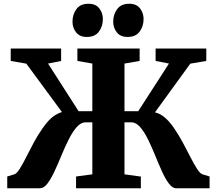

<svg xmlns="http://www.w3.org/2000/svg" viewBox="-20 -1001 1153 1021"><path d="M18.5 0V-62.5L56 -74Q69 -78 84.8 -103Q100.5 -128 118.8 -164.5Q137 -201 158.8 -241.5Q180.5 -282 205.5 -317.5Q221 -340 237 -357.8Q253 -375.5 271 -387.2Q289 -399 309.5 -405L120 -662.5L37 -677V-743H305V-677L235.5 -663L398 -409.5H471V-663L391.5 -677V-743H722.5V-677L642 -663V-409.5H715L878.5 -663L807.5 -677V-743H1077V-677L992 -662.5L804 -403.5Q825 -398.5 842.8 -386.5Q860.5 -374.5 876.2 -357.2Q892 -340 907 -317.5Q931.5 -281.5 953.2 -241Q975 -200.5 993.5 -164Q1012 -127.5 1028 -102.8Q1044 -78 1057 -74L1094.5 -62.5V0H916.5Q896.5 0 877.8 -25.2Q859 -50.5 841 -90.2Q823 -130 804.8 -175Q786.5 -220 767 -259.8Q747.5 -299.5 725.5 -325Q703.5 -350.5 677.5 -350.5H642V-74L729 -62V0H384.5V-62.5L471 -74V-350.5H435.5Q410 -350.5 387.8 -325Q365.5 -299.5 345.5 -259.8Q325.5 -220 307 -175Q288.5 -130 270 -90.2Q251.5 -50.5 232.5 -25.2Q213.5 0 193 0ZM441 -804.5Q403.5 -804.5 384.5 -829.2Q365.5 -854 365.5 -885Q365.5 -924.5 386.5 -952.8Q407.5 -981 450 -981H451Q489.5 -981 508.2 -956.2Q527 -931.5 527 -900Q527 -861 506 -832.8Q485 -804.5 442 -804.5ZM658 -804.5Q620 -804.5 601 -829.2Q582 -854 582 -885Q582 -924.5 603.2 -952.8Q624.5 -981 666.5 -981H667.5Q706 -981 724.8 -956.2Q743.5 -931.5 743.5 -900Q743.5 -861 722.5 -832.8Q701.5 -804.5 659 -804.5Z"/></svg>

Font: Merriweather 28pt Black
Style: Regular
Weight: 900
Version: Version 2.100